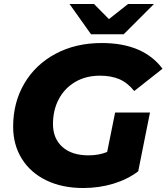

<svg xmlns="http://www.w3.org/2000/svg" viewBox="-20 -930 836 964"><path d="M558 -365H733L674 -70Q620 -29 548.5 -7.5Q477 14 398 14Q292 14 212.5 -24.5Q133 -63 89.5 -133Q46 -203 46 -294Q46 -415 102 -510.5Q158 -606 259 -660Q360 -714 491 -714Q699 -714 796 -585L654 -473Q620 -515 579 -532.5Q538 -550 482 -550Q411 -550 357.5 -518.5Q304 -487 275 -432Q246 -377 246 -307Q246 -235 293 -192.5Q340 -150 425 -150Q476 -150 518 -167ZM753 -910 601 -758H437L329 -910H452L527 -834L623 -910Z"/></svg>

Font: Idrija
Style: Italic
Weight: 800
Italic angle: -11.3°
Designer: Julieta Ulanovsky
Foundry: Julieta Ulanovsky
Version: Version 7.200